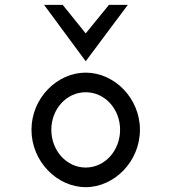

<svg xmlns="http://www.w3.org/2000/svg" viewBox="-20 -762 726 793"><path d="M334 -509 508 -742H430L334 -624L239 -742H162ZM334 -381C413 -381 476 -312 476 -226C476 -140 413 -70 334 -70C255 -70 192 -140 192 -226C192 -312 255 -381 334 -381ZM334 11C452 11 558 -95 558 -226C558 -357 452 -462 334 -462C216 -462 110 -357 110 -226C110 -95 216 11 334 11Z"/></svg>

Font: Charger Monospace
Style: Regular
Weight: 400
Designer: Jasper
Foundry: Cannot Into Space Fonts
Version: Version 0.980